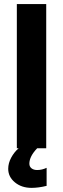

<svg xmlns="http://www.w3.org/2000/svg" viewBox="-20 -722 308 935"><path d="M62 0V-702.1H205.1V0H161.1Q123 39.6 123 75.2Q123 89.4 133.5 97.7Q144 106 161.1 106Q184.6 106 207 95.2V183.1Q167 192.9 133.8 192.9Q85 192.9 52.5 166Q20 139.2 20 100.1Q20 72.8 34.4 45.9Q48.8 19 70.8 0Z"/></svg>

Font: LT Superior
Style: Bold
Weight: 400
Designer: Daniel Lyons
Foundry: LyonsType
Version: Version 1.000